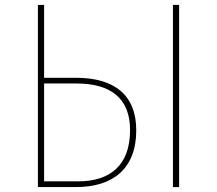

<svg xmlns="http://www.w3.org/2000/svg" viewBox="-20 -755 876 775"><path d="M287 -441H158V-735H133V0H288C432 0 530 -71 530 -229C530 -372 441 -441 287 -441ZM678 -735V0H703V-735ZM295 -23H158V-418H289C426 -418 505 -359 505 -230C505 -86 423 -23 295 -23Z"/></svg>

Font: Glow Sans SC Normal Thin
Style: Regular
Weight: 100
Designer: Ryoko NISHIZUKA (kana, bopomofo & ideographs); Paul D. Hunt (Latin, Greek & Cyrillic); Sandoll Communications, Soo-young
Version: Version 0.93